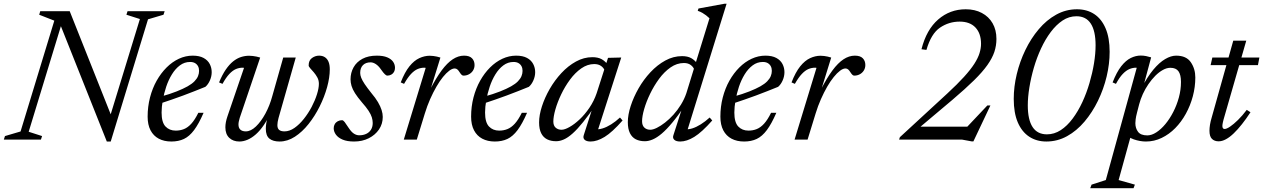

<svg xmlns="http://www.w3.org/2000/svg" viewBox="-35 -730 6606 1004"><path d="M551 -114.5 534 -100 696.5 -630.5 626 -653 632 -671.5H826L820 -653L739 -629L544 10H523.5L271.5 -623L289.5 -613L115 -41L185 -18.5L179 0H-15L-9 -18.5L72.5 -42.5L249 -622L170 -653L175.5 -671.5H329.5Z M959 -406Q929.5 -406 905.8 -388.2Q882 -370.5 864 -341.2Q846 -312 834.2 -276.8Q822.5 -241.5 816.2 -206Q810 -170.5 810 -141.5Q810 -90 830.5 -68.5Q851 -47 884 -47Q907 -47 927 -55Q947 -63 965.5 -83.2Q984 -103.5 1002 -140H1029.5Q1004.5 -82.5 980 -49.8Q955.5 -17 927 -3.5Q898.5 10 861 10Q823 10 795.2 -4.8Q767.5 -19.5 752.2 -48.5Q737 -77.5 737 -120Q737 -172.5 749.5 -220.5Q762 -268.5 784.2 -308Q806.5 -347.5 836 -377Q865.5 -406.5 900.5 -422.8Q935.5 -439 972.5 -439Q1007.5 -439 1029.5 -427Q1051.5 -415 1061.8 -395.2Q1072 -375.5 1072 -352.5Q1072 -331 1062.8 -309.8Q1053.5 -288.5 1039 -276Q1010.5 -264.5 981.5 -253Q952.5 -241.5 922.8 -230.5Q893 -219.5 863.2 -209.2Q833.5 -199 803.5 -189L805 -224.5Q853.5 -238 888.2 -251.8Q923 -265.5 946 -278.5Q969 -291.5 982 -305Q995 -318.5 1000.5 -332Q1006 -345.5 1006 -359.5Q1006 -373.5 1000.5 -383.8Q995 -394 984.8 -400Q974.5 -406 959 -406Z M1446 -429H1511.5L1421.5 -113Q1418.5 -101.5 1417 -92.5Q1415.5 -83.5 1415.5 -76Q1415.5 -58 1425 -50.5Q1434.5 -43 1452.5 -43Q1479 -43 1505 -61.2Q1531 -79.5 1554 -108.5Q1577 -137.5 1594.8 -171.2Q1612.5 -205 1622.5 -237Q1632.5 -269 1632.5 -292Q1632.5 -310 1624.5 -324.8Q1616.5 -339.5 1606 -351.8Q1595.5 -364 1587.2 -373Q1579 -382 1579 -388Q1579 -414 1596.2 -426.5Q1613.5 -439 1633.5 -439Q1651.5 -439 1664 -430.8Q1676.5 -422.5 1683 -406.8Q1689.5 -391 1689.5 -367.5Q1689.5 -325 1675.5 -274.2Q1661.5 -223.5 1636.5 -173.2Q1611.5 -123 1578.5 -81.5Q1545.5 -40 1506.8 -15Q1468 10 1427 10Q1392.5 10 1373.8 -5.2Q1355 -20.5 1355 -56.5Q1355 -69 1357.2 -84.2Q1359.5 -99.5 1364.5 -117.5L1373.5 -151H1383.5Q1366 -107.5 1345.2 -77Q1324.5 -46.5 1302.5 -27.2Q1280.5 -8 1258.8 1Q1237 10 1217 10Q1184 10 1163.8 -9.2Q1143.5 -28.5 1143.5 -64.5Q1143.5 -90 1154.5 -122L1241 -375Q1239 -375.5 1237.2 -375.8Q1235.5 -376 1233.5 -376Q1215.5 -376 1198.5 -368.8Q1181.5 -361.5 1164.2 -343.2Q1147 -325 1128.5 -291.5L1110.5 -299Q1127 -339 1145.5 -366Q1164 -393 1184 -409Q1204 -425 1225.2 -431.8Q1246.5 -438.5 1267.5 -438.5Q1277.5 -438.5 1287.2 -437.2Q1297 -436 1306.8 -434Q1316.5 -432 1325.5 -429L1218.5 -113.5Q1215.5 -103 1213.8 -94.8Q1212 -86.5 1212 -79Q1212 -61 1222 -52Q1232 -43 1250 -43Q1276.5 -43 1303.2 -68.5Q1330 -94 1352.8 -136Q1375.5 -178 1389 -228Z M1754.5 -101.5Q1761 -100 1767.5 -91.5Q1774 -83 1788 -61.5Q1802.5 -39.5 1816 -31Q1829.5 -22.5 1843.5 -22.5Q1864 -22.5 1880 -30Q1896 -37.5 1905 -52Q1914 -66.5 1914 -87Q1914 -101.5 1909.2 -116.8Q1904.5 -132 1892.2 -150.8Q1880 -169.5 1857 -195.5Q1834.5 -222 1821.5 -242.5Q1808.5 -263 1803.2 -280.8Q1798 -298.5 1798 -315Q1798 -349.5 1813.8 -377.8Q1829.5 -406 1860.2 -422.5Q1891 -439 1935.5 -439Q1969 -439 1989.8 -430.2Q2010.5 -421.5 2020.5 -407.2Q2030.5 -393 2030.5 -375Q2030.5 -363.5 2025.5 -354.2Q2020.5 -345 2011 -339.8Q2001.5 -334.5 1989 -334.5Q1984.5 -335.5 1977.5 -341.8Q1970.5 -348 1957.5 -366.5Q1944.5 -385.5 1930.2 -394.8Q1916 -404 1903 -404Q1877.5 -404 1863 -389.5Q1848.5 -375 1848.5 -348.5Q1848.5 -337 1854 -323Q1859.5 -309 1872.2 -290Q1885 -271 1906.5 -244Q1928.5 -218 1941.5 -195.8Q1954.5 -173.5 1960.5 -154.5Q1966.5 -135.5 1966.5 -118.5Q1966.5 -82 1946.8 -53Q1927 -24 1893.2 -7Q1859.5 10 1816.5 10Q1780 10 1756.5 0Q1733 -10 1721.5 -26Q1710 -42 1710 -59.5Q1710 -71 1715.5 -80.8Q1721 -90.5 1731.2 -96Q1741.5 -101.5 1754.5 -101.5Z M2191 -375Q2189 -375.5 2187.2 -375.8Q2185.5 -376 2183.5 -376Q2165.5 -376 2148.5 -368.8Q2131.5 -361.5 2114.2 -343.2Q2097 -325 2078 -291.5L2060.5 -299Q2081.5 -353 2106 -383.2Q2130.5 -413.5 2157.8 -426Q2185 -438.5 2212 -438.5Q2222 -438.5 2231.2 -437.2Q2240.5 -436 2249.8 -434Q2259 -432 2268 -429L2215.5 -259.5H2213Q2245 -322 2274.2 -361.5Q2303.5 -401 2332.5 -420Q2361.5 -439 2391.5 -439Q2420 -439 2433.2 -425.2Q2446.5 -411.5 2446.5 -390Q2446.5 -374 2438.5 -361.2Q2430.5 -348.5 2417.2 -341.5Q2404 -334.5 2388.5 -334.5Q2384 -334.5 2379.5 -338.2Q2375 -342 2368.5 -352Q2362.5 -362 2356.5 -367Q2350.5 -372 2342.5 -372Q2330 -372 2314.2 -360.2Q2298.5 -348.5 2281.2 -327.2Q2264 -306 2247 -276.5Q2230 -247 2214.2 -211.5Q2198.5 -176 2186.5 -136.5L2144.5 0H2076.5Z M2650.5 -406Q2621 -406 2597.2 -388.2Q2573.5 -370.5 2555.5 -341.2Q2537.5 -312 2525.8 -276.8Q2514 -241.5 2507.8 -206Q2501.5 -170.5 2501.5 -141.5Q2501.5 -90 2522 -68.5Q2542.5 -47 2575.5 -47Q2598.5 -47 2618.5 -55Q2638.5 -63 2657 -83.2Q2675.5 -103.5 2693.5 -140H2721Q2696 -82.5 2671.5 -49.8Q2647 -17 2618.5 -3.5Q2590 10 2552.5 10Q2514.5 10 2486.8 -4.8Q2459 -19.5 2443.8 -48.5Q2428.5 -77.5 2428.5 -120Q2428.5 -172.5 2441 -220.5Q2453.5 -268.5 2475.8 -308Q2498 -347.5 2527.5 -377Q2557 -406.5 2592 -422.8Q2627 -439 2664 -439Q2699 -439 2721 -427Q2743 -415 2753.2 -395.2Q2763.5 -375.5 2763.5 -352.5Q2763.5 -331 2754.2 -309.8Q2745 -288.5 2730.5 -276Q2702 -264.5 2673 -253Q2644 -241.5 2614.2 -230.5Q2584.5 -219.5 2554.8 -209.2Q2525 -199 2495 -189L2496.5 -224.5Q2545 -238 2579.8 -251.8Q2614.5 -265.5 2637.5 -278.5Q2660.5 -291.5 2673.5 -305Q2686.5 -318.5 2692 -332Q2697.5 -345.5 2697.5 -359.5Q2697.5 -373.5 2692 -383.8Q2686.5 -394 2676.2 -400Q2666 -406 2650.5 -406Z M3017.5 -23 3069.5 -185H3082.5Q3044.5 -129 3014.2 -91.5Q2984 -54 2959.2 -32Q2934.5 -10 2913.5 -0.8Q2892.5 8.5 2873 8.5Q2846 8.5 2826 -1.5Q2806 -11.5 2795 -33.2Q2784 -55 2784 -90Q2784 -128 2798.8 -173.8Q2813.5 -219.5 2839.5 -264.8Q2865.5 -310 2900.5 -347.8Q2935.5 -385.5 2976.8 -408.2Q3018 -431 3062.5 -431Q3091.5 -431 3110.5 -420.8Q3129.5 -410.5 3145 -389.5L3126 -363Q3121.5 -375.5 3107.8 -385.2Q3094 -395 3072.5 -395Q3037 -395 3004.8 -372.5Q2972.5 -350 2945.8 -313.8Q2919 -277.5 2899.5 -236.5Q2880 -195.5 2869.2 -157.8Q2858.5 -120 2858.5 -94.5Q2858.5 -73 2870.8 -62.2Q2883 -51.5 2901.5 -51.5Q2918 -51.5 2943.2 -65.8Q2968.5 -80 2995.8 -105.5Q3023 -131 3047 -166.2Q3071 -201.5 3085 -242.5L3144.5 -427.5L3203.5 -429H3213.5L3087 -36L3078.5 -54.5Q3094.5 -52 3116 -58.5Q3137.5 -65 3161 -79.8Q3184.5 -94.5 3207 -115.5L3220.5 -100Q3166.5 -38.5 3126.8 -14.2Q3087 10 3053.5 10Q3032 10 3022.2 1Q3012.5 -8 3017.5 -23Z M3595 -367Q3590.5 -380 3576.8 -390.2Q3563 -400.5 3541.5 -400.5Q3504.5 -400.5 3471.5 -377.5Q3438.5 -354.5 3411.5 -317.8Q3384.5 -281 3364.5 -239.5Q3344.5 -198 3333.5 -159.8Q3322.5 -121.5 3322.5 -96Q3322.5 -74 3334.5 -62.8Q3346.5 -51.5 3365.5 -51.5Q3379.5 -51.5 3399.8 -61.5Q3420 -71.5 3442.5 -89Q3465 -106.5 3486.5 -130.2Q3508 -154 3525.8 -182.8Q3543.5 -211.5 3554 -242.5L3675 -634.5Q3666 -643 3657.2 -649.8Q3648.5 -656.5 3638.2 -662.5Q3628 -668.5 3613.5 -673.5L3617.5 -685.5L3753.5 -710.5H3764.5L3555.5 -36L3547 -54.5Q3563.5 -52 3584.8 -58.5Q3606 -65 3629.5 -79.8Q3653 -94.5 3676 -115.5L3689.5 -100Q3635 -38.5 3595.5 -14.2Q3556 10 3522 10Q3500.5 10 3490.8 0.8Q3481 -8.5 3486.5 -23.5L3538.5 -185H3551Q3513 -128 3482 -90.5Q3451 -53 3425.5 -31.5Q3400 -10 3378.2 -0.8Q3356.5 8.5 3337 8.5Q3310 8.5 3290 -1.5Q3270 -11.5 3259 -33.8Q3248 -56 3248 -91Q3248 -129.5 3263 -175.8Q3278 -222 3304.2 -268Q3330.5 -314 3366.2 -352.2Q3402 -390.5 3444 -413.5Q3486 -436.5 3531.5 -436.5Q3560.5 -436.5 3579.5 -426Q3598.5 -415.5 3614 -394Z M3954 -406Q3924.5 -406 3900.8 -388.2Q3877 -370.5 3859 -341.2Q3841 -312 3829.2 -276.8Q3817.5 -241.5 3811.2 -206Q3805 -170.5 3805 -141.5Q3805 -90 3825.5 -68.5Q3846 -47 3879 -47Q3902 -47 3922 -55Q3942 -63 3960.5 -83.2Q3979 -103.5 3997 -140H4024.5Q3999.5 -82.5 3975 -49.8Q3950.5 -17 3922 -3.5Q3893.5 10 3856 10Q3818 10 3790.2 -4.8Q3762.5 -19.5 3747.2 -48.5Q3732 -77.5 3732 -120Q3732 -172.5 3744.5 -220.5Q3757 -268.5 3779.2 -308Q3801.5 -347.5 3831 -377Q3860.5 -406.5 3895.5 -422.8Q3930.5 -439 3967.5 -439Q4002.5 -439 4024.5 -427Q4046.5 -415 4056.8 -395.2Q4067 -375.5 4067 -352.5Q4067 -331 4057.8 -309.8Q4048.5 -288.5 4034 -276Q4005.5 -264.5 3976.5 -253Q3947.5 -241.5 3917.8 -230.5Q3888 -219.5 3858.2 -209.2Q3828.5 -199 3798.5 -189L3800 -224.5Q3848.5 -238 3883.2 -251.8Q3918 -265.5 3941 -278.5Q3964 -291.5 3977 -305Q3990 -318.5 3995.5 -332Q4001 -345.5 4001 -359.5Q4001 -373.5 3995.5 -383.8Q3990 -394 3979.8 -400Q3969.5 -406 3954 -406Z M4234.5 -375Q4232.5 -375.5 4230.8 -375.8Q4229 -376 4227 -376Q4209 -376 4192 -368.8Q4175 -361.5 4157.8 -343.2Q4140.5 -325 4121.5 -291.5L4104 -299Q4125 -353 4149.5 -383.2Q4174 -413.5 4201.2 -426Q4228.5 -438.5 4255.5 -438.5Q4265.5 -438.5 4274.8 -437.2Q4284 -436 4293.2 -434Q4302.5 -432 4311.5 -429L4259 -259.5H4256.5Q4288.5 -322 4317.8 -361.5Q4347 -401 4376 -420Q4405 -439 4435 -439Q4463.5 -439 4476.8 -425.2Q4490 -411.5 4490 -390Q4490 -374 4482 -361.2Q4474 -348.5 4460.8 -341.5Q4447.5 -334.5 4432 -334.5Q4427.5 -334.5 4423 -338.2Q4418.5 -342 4412 -352Q4406 -362 4400 -367Q4394 -372 4386 -372Q4373.5 -372 4357.8 -360.2Q4342 -348.5 4324.8 -327.2Q4307.5 -306 4290.5 -276.5Q4273.5 -247 4257.8 -211.5Q4242 -176 4230 -136.5L4188 0H4120Z M4809.5 -469 4783.5 -472.5Q4809.5 -575 4871 -628.2Q4932.5 -681.5 5015 -681.5Q5063 -681.5 5099.2 -662.2Q5135.5 -643 5155.5 -608.2Q5175.5 -573.5 5175.5 -526.5Q5175.5 -491.5 5164.8 -459Q5154 -426.5 5128.5 -390.2Q5103 -354 5058.5 -310.2Q5014 -266.5 4946.5 -209L4731 -27.5L4755.5 -67.5H5042.5L5017.5 -61.5L5128 -178.5H5144L5055 9.5H5047L4995.5 0H4666.5L4670.5 -12.5L4918.5 -241Q4971.5 -290 5006 -328Q5040.5 -366 5060 -396.5Q5079.5 -427 5087.2 -452.5Q5095 -478 5095 -501Q5095 -555 5066 -586Q5037 -617 4983 -617Q4927 -617 4880.5 -585.5Q4834 -554 4809.5 -469Z M5339.5 -179Q5339.5 -104 5364.5 -65.8Q5389.5 -27.5 5439.5 -27.5Q5478 -27.5 5511.8 -49.5Q5545.5 -71.5 5574 -109.8Q5602.5 -148 5624.8 -196Q5647 -244 5662.2 -296.2Q5677.5 -348.5 5685.8 -399.2Q5694 -450 5694 -493Q5694 -568 5669 -606.5Q5644 -645 5594 -645Q5555 -645 5521.5 -622.8Q5488 -600.5 5459.5 -562.5Q5431 -524.5 5408.8 -476.5Q5386.5 -428.5 5371.2 -376Q5356 -323.5 5347.8 -272.8Q5339.5 -222 5339.5 -179ZM5596.5 -681.5Q5648.5 -681.5 5686.8 -656.5Q5725 -631.5 5746.2 -582Q5767.5 -532.5 5767.5 -459Q5767.5 -396 5751.8 -330Q5736 -264 5706.5 -203.2Q5677 -142.5 5636.2 -94.2Q5595.5 -46 5545 -18Q5494.5 10 5436.5 10Q5385.5 10 5347 -15.2Q5308.5 -40.5 5287.2 -90Q5266 -139.5 5266 -213Q5266 -276.5 5281.8 -342.2Q5297.5 -408 5326.8 -468.5Q5356 -529 5396.8 -577.2Q5437.5 -625.5 5488.2 -653.5Q5539 -681.5 5596.5 -681.5Z M5911 -142.5Q5905 -119.5 5903.5 -106.2Q5902 -93 5902 -86Q5902 -59.5 5916 -40.8Q5930 -22 5964.5 -22Q5987 -22 6011.5 -37.8Q6036 -53.5 6059 -81.2Q6082 -109 6100.2 -144.5Q6118.5 -180 6129.5 -220.2Q6140.5 -260.5 6140.5 -301.5Q6140.5 -339 6127.5 -357.2Q6114.5 -375.5 6085 -375.5Q6066 -375.5 6045.8 -364.2Q6025.5 -353 6006.5 -334Q5987.5 -315 5970.5 -290.2Q5953.5 -265.5 5941.2 -238.5Q5929 -211.5 5922 -185ZM5845 -37.5 5883 -37 5814.5 211.5 5899.5 235.5 5892.5 254H5666L5673 235.5L5747.5 211.5L5909 -375Q5908.5 -375.5 5907.8 -375.8Q5907 -376 5905.5 -376Q5888 -376 5870.8 -368.8Q5853.5 -361.5 5836 -343.2Q5818.5 -325 5800.5 -291.5L5783 -299Q5804 -353 5828 -383.5Q5852 -414 5878 -426.8Q5904 -439.5 5930.5 -439.5Q5944 -439.5 5957.8 -436.8Q5971.5 -434 5984.5 -430L5937 -253L5933 -267.5Q5964.5 -328 5996 -365.8Q6027.5 -403.5 6058 -421.2Q6088.5 -439 6115 -439Q6168.5 -439 6192 -404.5Q6215.5 -370 6215.5 -325Q6215.5 -275 6202.5 -226.5Q6189.5 -178 6166 -135.2Q6142.5 -92.5 6110.5 -60Q6078.5 -27.5 6039.5 -8.8Q6000.5 10 5957.5 10Q5926.5 10 5893.8 -1.2Q5861 -12.5 5845 -37.5Z M6295.5 -389.5 6304.5 -429H6550.5L6543 -389.5ZM6363.5 -106Q6361.5 -98.5 6360 -92Q6358.5 -85.5 6357.8 -80.5Q6357 -75.5 6357 -71.5Q6357 -63.5 6360 -59.5Q6363 -55.5 6368.5 -55.5Q6379 -55.5 6397.5 -68Q6416 -80.5 6438.8 -102.8Q6461.5 -125 6484.5 -155.5L6504 -143Q6481.5 -108.5 6459.5 -80.8Q6437.5 -53 6416.5 -32.8Q6395.5 -12.5 6375.5 -1.8Q6355.5 9 6337.5 9Q6316 9 6302.8 -3.5Q6289.5 -16 6289.5 -46.5Q6289.5 -60 6292.2 -77.8Q6295 -95.5 6302 -118.5L6414 -517.5H6482Z"/></svg>

Font: Newsreader 20pt
Style: Italic
Weight: 400
Italic angle: -17°
Version: Version 1.003